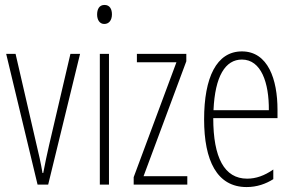

<svg xmlns="http://www.w3.org/2000/svg" viewBox="-20 -747 1188 777"><path d="M132 0H175L304 -529H265L179 -161C170 -122 162 -84 155 -47H152C145 -89 136 -128 127 -165L43 -529H5Z M403 -727C381 -727 373 -709 373 -688C373 -667 383 -650 402 -650C421 -650 433 -665 433 -689C433 -709 425 -727 403 -727ZM421 -529H384V0H421Z M738 0V-34H561L734 -499V-529H534V-495H694L521 -30V0Z M959 -539C856 -539 806 -433 806 -264C806 -97 858 10 978 10C1020 10 1056 -3 1086 -22V-61C1050 -36 1016 -24 980 -24C888 -24 843 -109 843 -269H1103V-303C1103 -425 1065 -539 959 -539ZM959 -506C1037 -506 1069 -412 1068 -301H844C850 -439 892 -506 959 -506Z"/></svg>

Font: Noto Sans Gurmukhi UI ExtraCondensed ExtraLight
Style: Regular
Weight: 200
Width: 2
Designer: Jelle Bosma - Monotype Design Team
Foundry: Monotype Imaging Inc.
Version: Version 2.004